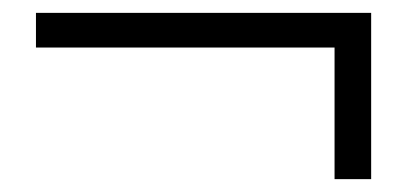

<svg xmlns="http://www.w3.org/2000/svg" viewBox="-20 -457 649 299"><path d="M36 -383V-437H558V-178H501V-404L521 -383Z"/></svg>

Font: Noto Serif JP ExtraLight ExtraBold
Style: Regular
Weight: 800
Version: Version 2.003-H1;hotconv 1.1.1;makeotfexe 2.6.0